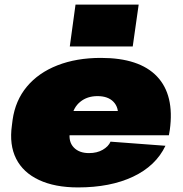

<svg xmlns="http://www.w3.org/2000/svg" viewBox="-20 -806 799 839"><path d="M321 13Q220 13 150.5 -19.5Q81 -52 50.5 -112.5Q20 -173 32 -258L35 -282Q47 -367 97.5 -427.5Q148 -488 231 -520.5Q314 -553 421 -553Q589 -553 666 -472Q743 -391 722 -238L718 -215H237L252 -321H531L493 -281L495 -294Q500 -336 476 -361Q452 -386 406 -386Q361 -386 330.5 -361Q300 -336 294 -294L285 -228Q279 -186 302.5 -161.5Q326 -137 369 -137Q404 -137 429 -151.5Q454 -166 463 -187L703 -169Q661 -81 561.5 -34Q462 13 321 13ZM586 -786 560 -603H285L310 -786Z"/></svg>

Font: Pathway Extreme 28pt Black
Style: Italic
Weight: 900
Italic angle: -8°
Designer: Eduardo Rodriguez Tunni
Foundry: Eduardo Rodriguez Tunni
Version: Version 1.001;gftools[0.9.26]